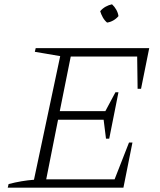

<svg xmlns="http://www.w3.org/2000/svg" viewBox="-20 -873 744 893"><path d="M16 0 20 -17Q51 -25 80.5 -30Q110 -35 138 -37L260 -612L142 -632L146 -649H674L636 -460H620L618 -610H309L258 -356H470L517 -444H531L488 -228H473L462 -316H250L195 -39H513L580 -210H596L554 0ZM501 -853Q513 -842 521 -827.5Q529 -813 531 -798Q521 -786 507 -778Q493 -770 478 -768Q466 -778 458 -792.5Q450 -807 446 -821Q457 -834 471.5 -842Q486 -850 501 -853Z"/></svg>

Font: Piazzolla Thin Thin
Style: Italic
Weight: 250
Italic angle: -11.3°
Version: Version 2.005